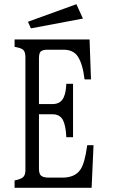

<svg xmlns="http://www.w3.org/2000/svg" viewBox="-20 -899 540 919"><path d="M345.7 -878.9 377 -810.1 127.9 -763.2 113.8 -794.9ZM49.8 -710H408.7L415.5 -519H384.8Q375.5 -595.7 351.1 -630.4Q329.6 -661.1 283.7 -661.1H208.5Q183.6 -661.1 174.3 -651.9Q166.5 -643.6 166.5 -619.1V-400.9H231.4Q270.5 -400.9 285.2 -433.6Q295.9 -457.5 297.4 -498H329.6V-242.2H297.4Q294.9 -298.8 280.8 -325.2Q265.6 -352.1 231.4 -352.1H166.5V-90.8Q166.5 -66.9 176.8 -58.1Q187 -48.8 215.3 -48.8H278.3Q338.4 -48.8 364.7 -86.9Q386.2 -118.2 397.5 -204.1H427.7L418.5 0H49.8V-35.2Q80.1 -41.5 90.3 -50.8Q101.6 -61 101.6 -84V-626Q101.6 -651.4 90.3 -661.1Q80.6 -669.4 49.8 -674.8Z"/></svg>

Font: BIZ UDMincho
Style: Regular
Weight: 400
Monospace: yes
Designer: TypeBank Co., Ltd.
Foundry: Morisawa Inc.
Version: Version 1.06